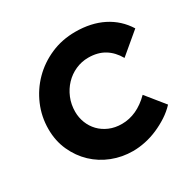

<svg xmlns="http://www.w3.org/2000/svg" viewBox="-158 -869 1049 1044"><g transform="rotate(-30 366.5 -347.5)"><path d="M411 -146Q506 -146 587 -227Q610 -198 633.5 -169.5Q657 -141 680 -112Q653 -83 618.5 -60.5Q584 -38 546 -21.5Q508 -5 468 3.5Q428 12 390 12Q322 12 260.5 -12Q199 -36 152.5 -80Q106 -124 78 -185.5Q50 -247 50 -321Q50 -399 80 -469Q110 -539 162.5 -592Q215 -645 286 -676Q357 -707 440 -707Q539 -707 613.5 -669.5Q688 -632 733 -560Q700 -532 667.5 -505Q635 -478 602 -450Q574 -499 532 -524.5Q490 -550 431 -550Q389 -550 351 -533Q313 -516 284.5 -486Q256 -456 239.5 -416Q223 -376 223 -330Q223 -294 236 -260.5Q249 -227 273.5 -201.5Q298 -176 333 -161Q368 -146 411 -146Z"/></g></svg>

Font: Rosa Sans Black
Style: Italic
Weight: 900
Italic angle: -12°
Designer: Pentagram / MCKL
Foundry: Pentagram / MCKL
Version: Version 1.005;September 16, 2019;FontCreator 11.5.0.2425 64-